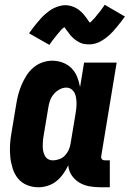

<svg xmlns="http://www.w3.org/2000/svg" viewBox="-20 -785 549 813"><path d="M143 8Q117 8 94 -1.5Q71 -11 56 -29.5Q41 -48 33.5 -72Q26 -96 23.5 -121Q21 -146 22.5 -172Q24 -198 29 -225L49 -345Q52 -365 57.5 -385.5Q63 -406 71.5 -426Q80 -446 92 -465Q104 -484 121 -498.5Q138 -513 159 -520.5Q180 -528 201 -528Q224 -528 245.5 -520Q267 -512 282.5 -496.5Q298 -481 306.5 -460Q315 -439 319 -416L336 -520H474L409 -126Q408 -122 408.5 -118Q409 -114 411.5 -111Q414 -108 417.5 -107Q421 -106 425 -106H445V8H406Q382 8 359 4Q336 0 316.5 -11.5Q297 -23 284 -42Q271 -61 269 -85Q260 -66 247.5 -48.5Q235 -31 219 -18Q203 -5 182.5 1.5Q162 8 143 8ZM204 -106Q217 -106 231 -111Q245 -116 255 -126.5Q265 -137 271 -150.5Q277 -164 279 -178L299 -298Q301 -310 302.5 -321.5Q304 -333 304 -345Q304 -357 302.5 -368.5Q301 -380 296.5 -390Q292 -400 282.5 -407Q273 -414 261 -414Q246 -414 231.5 -406Q217 -398 206.5 -385Q196 -372 191 -356.5Q186 -341 184 -326L164 -206Q162 -195 161.5 -184.5Q161 -174 161 -163.5Q161 -153 163.5 -143Q166 -133 170.5 -124.5Q175 -116 184 -111Q193 -106 204 -106ZM189 -595 103 -644Q112 -657 121 -668.5Q130 -680 138 -689.5Q146 -699 153.5 -707.5Q161 -716 169 -723Q177 -730 187.5 -738Q198 -746 209 -751Q220 -756 232 -759.5Q244 -763 256 -763Q261 -763 265.5 -762.5Q270 -762 275 -761Q280 -760 284 -758.5Q288 -757 292.5 -755.5Q297 -754 301 -751.5Q305 -749 308.5 -747Q312 -745 315 -742.5Q318 -740 322 -736.5Q326 -733 329.5 -729.5Q333 -726 335.5 -722.5Q338 -719 340.5 -716Q343 -713 345.5 -710Q348 -707 350.5 -702.5Q353 -698 356.5 -694Q360 -690 362.5 -687Q365 -684 365 -682Q363 -682 360.5 -682.5Q358 -683 356 -683H353Q353 -684 356.5 -686Q360 -688 364 -691.5Q368 -695 369.5 -697Q371 -699 373 -701Q375 -703 377 -705Q379 -707 381.5 -709.5Q384 -712 385.5 -714.5Q387 -717 389.5 -720Q392 -723 394.5 -726Q397 -729 400 -732.5Q403 -736 406 -740Q409 -744 411.5 -748Q414 -752 417.5 -756Q421 -760 423 -765L509 -715Q500 -702 491 -691Q482 -680 474 -670Q466 -660 458.5 -652Q451 -644 443.5 -637Q436 -630 425 -622Q414 -614 403.5 -608.5Q393 -603 381 -600Q369 -597 357 -597Q352 -597 347.5 -597.5Q343 -598 338 -598.5Q333 -599 328.5 -600.5Q324 -602 320 -604Q316 -606 312 -608Q308 -610 304.5 -612.5Q301 -615 297.5 -617.5Q294 -620 290.5 -623.5Q287 -627 283.5 -630Q280 -633 277.5 -636.5Q275 -640 272.5 -643.5Q270 -647 267.5 -650Q265 -653 262 -657Q259 -661 256 -665.5Q253 -670 250 -672.5Q247 -675 248 -677H259Q260 -677 260 -676Q259 -675 256 -673Q253 -671 249 -667.5Q245 -664 243 -662.5Q241 -661 239 -659Q237 -657 235.5 -654.5Q234 -652 231.5 -649.5Q229 -647 227 -644.5Q225 -642 222.5 -639Q220 -636 217.5 -633Q215 -630 212.5 -626.5Q210 -623 207 -619.5Q204 -616 201 -612Q198 -608 195 -603.5Q192 -599 189 -595Z"/></svg>

Font: Iosevka Heavy
Style: Italic
Weight: 900
Italic angle: -9°
Monospace: yes
Designer: Belleve Invis
Foundry: Belleve Invis
Version: Version 32.5.0; ttfautohint (v1.8.4)